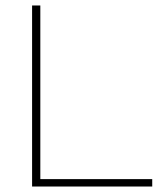

<svg xmlns="http://www.w3.org/2000/svg" viewBox="-20 -680 595 700"><path d="M127 -660V-27H535V0H97V-660Z"/></svg>

Font: Human Sans ExtraLight
Style: Regular
Weight: 200
Designer: Tim Radville
Foundry: Continuum
Version: Version 1.000;FEAKit 1.0